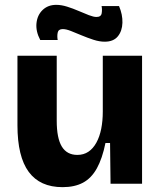

<svg xmlns="http://www.w3.org/2000/svg" viewBox="-20 -758 665 792"><path d="M238 14Q145 14 98.5 -49Q52 -112 52 -241V-528H214V-260Q214 -188 235 -153.5Q256 -119 299 -119Q325 -119 344.5 -132Q364 -145 377.5 -169.5Q391 -194 397.5 -226.5Q404 -259 404 -298V-528H566V-217V0H436L434 -168H415Q402 -104 379.5 -63.5Q357 -23 322.5 -4.5Q288 14 238 14ZM412 -586Q390 -586 365.5 -594Q341 -602 317 -612Q293 -622 273 -630Q253 -638 239 -638Q221 -638 218 -623.5Q215 -609 218 -593H146Q127 -629 130.5 -662.5Q134 -696 156 -717Q178 -738 212 -738Q233 -738 257 -730.5Q281 -723 304 -713Q327 -703 346.5 -695.5Q366 -688 378 -688Q397 -688 399.5 -703.5Q402 -719 399 -733H471Q486 -698 485 -664Q484 -630 466 -608Q448 -586 412 -586Z"/></svg>

Font: Bricolage Grotesque 24pt ExtraBold
Style: Regular
Weight: 800
Designer: Mathieu Triay
Foundry: Atelier Triay
Version: Version 1.001;gftools[0.9.33.dev8+g029e19f]